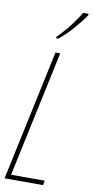

<svg xmlns="http://www.w3.org/2000/svg" viewBox="-103 -992 503 1033"><g transform="rotate(10 148.0 -475.0)"><path d="M2 0 154 -714H180L33 -25H217L212 0ZM145 -790H155Q190 -816 231 -863Q272 -910 293 -942V-950H263Q246 -919 213.5 -876.5Q181 -834 144 -798Z"/></g></svg>

Font: Noto Sans Display Condensed Thin
Style: Italic
Weight: 250
Width: 3
Italic angle: -12°
Designer: Monotype Design Team
Foundry: Monotype Imaging Inc.
Version: Version 1.900